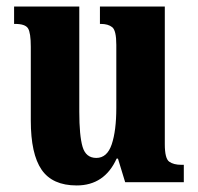

<svg xmlns="http://www.w3.org/2000/svg" viewBox="-20 -556 604 586"><path d="M214 10Q140 10 107 -38Q74 -86 74 -188V-413Q74 -456 65.5 -469.5Q57 -483 26 -483H23V-536H222V-215Q222 -142 232 -108Q242 -74 274 -74Q307 -74 321 -115.5Q335 -157 335 -227V-419Q335 -463 322.5 -473Q310 -483 288 -483H285V-536H483V-116Q483 -72 496.5 -62.5Q510 -53 533 -53H541V0H362L340 -72H336Q299 10 214 10Z"/></svg>

Font: Noto Serif Tamil ExtraCondensed ExtraBold
Style: Italic
Weight: 800
Width: 2
Italic angle: -12°
Designer: Indian Type Foundry, Tom Grace, and the Monotype Design Team
Foundry: Monotype Imaging Inc.
Version: Version 2.003; ttfautohint (v1.8.4.7-5d5b)